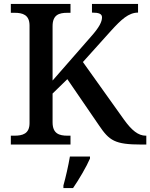

<svg xmlns="http://www.w3.org/2000/svg" viewBox="-20 -734 763 975"><path d="M35 0H338V-45H323C281 -45 247 -55 247 -113V-259L322 -332L483 -97C535 -20 563 0 698 0H723V-45H720C682 -45 649 -72 610 -126L401 -419L544 -578C595 -634 633 -670 681 -670V-714H447V-670C482 -670 498 -664 498 -646C498 -624 485 -596 442 -548L247 -325V-601C247 -659 280 -669 322 -669H338V-714H35V-669H54C95 -669 130 -659 130 -604V-109C130 -54 94 -45 53 -45H35ZM302 208V221H351C380 179 419 113 437 71V61H335C327 108 314 165 302 208Z"/></svg>

Font: Noto Serif Malayalam Medium
Style: Regular
Weight: 500
Designer: Indian type Foundry, Jelle Bosma, Monotype Design Team
Foundry: Monotype Imaging Inc.
Version: Version 2.104